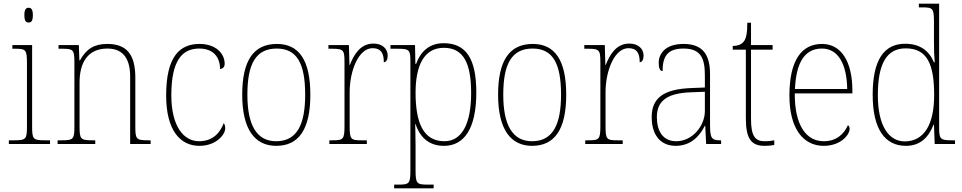

<svg xmlns="http://www.w3.org/2000/svg" viewBox="-20 -780 5209 1040"><path d="M135 -658C149 -658 158 -666 158 -698C158 -729 149 -738 135 -738C121 -738 112 -729 112 -698C112 -666 121 -658 135 -658ZM28 0H251V-20H227C159 -20 154 -25 154 -95V-536H47V-516H61C120 -516 126 -511 126 -438V-95C126 -25 121 -20 53 -20H28Z M292 0H496V-20H484C416 -20 411 -25 411 -95V-334C411 -439 454 -517 562 -517C652 -517 685 -455 685 -365V0H796V-20H785C718 -20 713 -25 713 -95V-359C713 -483 668 -542 561 -542C491 -542 448 -516 413 -453H410L407 -536H297V-516H316C377 -516 383 -511 383 -442V-95C383 -25 378 -20 310 -20H292Z M1060 10C1150 10 1200 -50 1200 -85C1200 -98 1197 -106 1192 -113C1172 -62 1135 -16 1060 -15C974 -14 908 -97 908 -264C908 -456 969 -517 1059 -517C1137 -517 1172 -469 1172 -406C1185 -407 1197 -416 1197 -434C1197 -492 1147 -542 1061 -542C955 -542 880 -476 880 -263C880 -70 959 10 1060 10Z M1476 10C1597 10 1661 -77 1661 -267C1661 -455 1599 -542 1480 -542C1354 -542 1292 -453 1292 -267C1292 -78 1361 10 1476 10ZM1476 -15C1368 -15 1320 -106 1320 -267C1320 -433 1365 -517 1479 -517C1588 -517 1633 -437 1633 -267C1633 -111 1592 -15 1476 -15Z M1764 0H1967V-20H1941C1880 -20 1874 -24 1874 -97V-280C1874 -398 1923 -519 1998 -519C2043 -519 2059 -493 2059 -443C2073 -443 2080 -459 2080 -479C2080 -515 2052 -544 2003 -544C1931 -544 1896 -482 1875 -428H1873L1870 -536H1759V-516H1771C1841 -516 1846 -512 1846 -441V-97C1846 -24 1839 -20 1779 -20H1764Z M2115 240H2329V220H2298C2238 220 2231 215 2231 143V13C2231 -50 2229 -88 2229 -108H2231C2256 -33 2306 10 2385 10C2492 10 2560 -80 2560 -279C2560 -463 2504 -546 2383 -546C2302 -546 2256 -496 2234 -434H2230L2228 -536H2095V-516H2128C2200 -516 2203 -511 2203 -442V143C2203 215 2197 220 2136 220H2115ZM2387 -15C2271 -15 2231 -119 2231 -278C2231 -422 2275 -521 2384 -521C2490 -521 2532 -439 2532 -276C2532 -111 2483 -15 2387 -15Z M2862 10C2983 10 3047 -77 3047 -267C3047 -455 2985 -542 2866 -542C2740 -542 2678 -453 2678 -267C2678 -78 2747 10 2862 10ZM2862 -15C2754 -15 2706 -106 2706 -267C2706 -433 2751 -517 2865 -517C2974 -517 3019 -437 3019 -267C3019 -111 2978 -15 2862 -15Z M3150 0H3353V-20H3327C3266 -20 3260 -24 3260 -97V-280C3260 -398 3309 -519 3384 -519C3429 -519 3445 -493 3445 -443C3459 -443 3466 -459 3466 -479C3466 -515 3438 -544 3389 -544C3317 -544 3282 -482 3261 -428H3259L3256 -536H3145V-516H3157C3227 -516 3232 -512 3232 -441V-97C3232 -24 3225 -20 3165 -20H3150Z M3640 10C3728 10 3774 -51 3798 -99H3800L3805 0H3886V-20H3881C3833 -20 3826 -33 3826 -107V-379C3826 -486 3785 -542 3682 -542C3582 -542 3548 -487 3548 -440C3548 -410 3555 -395 3569 -395C3569 -475 3596 -517 3682 -517C3777 -517 3798 -464 3798 -371V-306L3723 -303C3577 -297 3510 -251 3510 -146C3510 -40 3565 10 3640 10ZM3643 -15C3568 -15 3538 -74 3538 -145C3538 -226 3583 -275 3721 -280L3798 -283V-178C3798 -100 3732 -15 3643 -15Z M4122 10C4138 10 4155 9 4174 5V-20C4154 -16 4141 -15 4121 -15C4070 -15 4048 -44 4048 -135V-511H4165V-536H4048V-657H4028C4028 -599 4021 -567 4006 -552C3995 -539 3975 -531 3949 -531V-511H4020V-141C4020 -29 4048 10 4122 10Z M4442 10C4533 10 4582 -49 4582 -82C4582 -93 4578 -98 4573 -102C4552 -55 4512 -15 4442 -15C4347 -15 4284 -101 4285 -274H4597V-290C4597 -447 4536 -542 4433 -542C4320 -542 4256 -451 4256 -262C4256 -87 4328 10 4442 10ZM4569 -298H4286C4292 -432 4333 -517 4432 -517C4523 -517 4567 -428 4569 -298Z M4887 10C4966 10 5010 -37 5037 -105H5039L5043 0H5153V-20H5139C5073 -20 5067 -25 5067 -91V-760H4957V-740H4974C5033 -740 5039 -736 5039 -660V-543C5039 -513 5040 -477 5043 -442H5039C5013 -505 4963 -543 4883 -543C4768 -543 4707 -455 4707 -267C4707 -78 4775 10 4887 10ZM4883 -14C4795 -13 4735 -97 4735 -264C4735 -436 4783 -518 4886 -518C5003 -518 5040 -431 5040 -265C5040 -109 4988 -16 4883 -14Z"/></svg>

Font: Noto Serif Sinhala SemiCondensed Thin
Style: Regular
Weight: 100
Width: 4
Designer: Jelle Bosma - Monotype Design Team
Foundry: Monotype Imaging Inc.
Version: Version 2.007